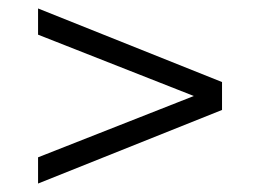

<svg xmlns="http://www.w3.org/2000/svg" viewBox="-20 -577 615 454"><path d="M70 -143V-205L479 -366V-334L70 -495V-557L505 -383V-317Z"/></svg>

Font: MOST Montserrat
Style: Regular
Weight: 400
Designer: Julieta Ulanovsky
Foundry: Julieta Ulanovsky
Version: Version 8.000;March 11, 2024;FontCreator 15.0.0.2926 64-bit